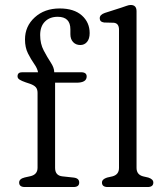

<svg xmlns="http://www.w3.org/2000/svg" viewBox="-20 -752 672 772"><path d="M201.5 -77Q201.5 -46.5 230 -43L276 -38Q298.5 -35.5 298.5 -18Q298.5 0 275.5 0H80Q57 0 57 -18Q57 -33 79.5 -38.5L102 -43.5Q131 -50 131 -77.5V-378.5Q131 -393 124.2 -401Q117.5 -409 101 -415L83 -421Q67 -426.5 58.8 -431.8Q50.5 -437 50.5 -445Q50.5 -461.5 69 -461.5H133Q130 -477.5 117.2 -495.5Q104.5 -513.5 92.5 -537.2Q80.5 -561 80.5 -593.5Q80.5 -646.5 119.8 -682.2Q159 -718 220 -718Q277.5 -718 309 -690Q340.5 -662 340.5 -619Q340.5 -596 330 -583.5Q319.5 -571 303 -571Q285 -571 274 -582.8Q263 -594.5 263 -614.5V-634Q263 -684.5 212 -684.5Q180 -684.5 160.8 -665.2Q141.5 -646 141.5 -611Q141.5 -576 155.8 -549Q170 -522 184 -500.8Q198 -479.5 198 -462.5V-461.5H306Q328.5 -461.5 328.5 -444.5Q328.5 -419.5 287.5 -419.5H201.5ZM529 -707V-77Q529 -50 555 -43L576.5 -38Q596.5 -31.5 596.5 -18Q596.5 0 573.5 0H413Q390 0 390 -18Q390 -31.5 410.5 -38L432.5 -43Q458.5 -50 458.5 -77V-632.5Q458.5 -658.5 437.5 -660.5L398.5 -661.5Q381 -664 381 -678.5Q381 -693 401.5 -700L467 -721Q478 -724.5 488 -728.2Q498 -732 505.5 -732Q529 -732 529 -707Z"/></svg>

Font: Fraunces 9pt S100 Light
Style: Regular
Weight: 300
Version: Version 1.000; ttfautohint (v1.8.3)